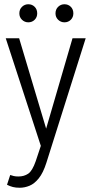

<svg xmlns="http://www.w3.org/2000/svg" viewBox="-20 -690 430 903"><path d="M7 -510H70L197 -85L321 -510H383L198 76Q183 123 162.5 148.5Q142 174 119 183.5Q96 193 73 193Q54 193 40.5 189.5Q27 186 13 179L28 133Q36 136 45 138Q54 140 67 140Q93 140 112.5 127Q132 114 148 68L172 -4ZM71 -627Q71 -646 83.5 -658Q96 -670 113 -670Q131 -670 143 -658Q155 -646 155 -627Q155 -609 143 -597Q131 -585 113 -585Q96 -585 83.5 -597Q71 -609 71 -627ZM241 -627Q241 -646 253.5 -658Q266 -670 283 -670Q301 -670 313 -658Q325 -646 325 -627Q325 -609 313 -597Q301 -585 283 -585Q266 -585 253.5 -597Q241 -609 241 -627Z"/></svg>

Font: Radio Canada Condensed Light
Style: Regular
Weight: 300
Width: 3
Designer: Charles Daoud, Etienne Aubert Bonn, Alexandre Saumier Demers, Jacques Le Bailly
Foundry: Radio-Canada
Version: Version 2.104; ttfautohint (v1.8.4.7-5d5b);gftools[0.9.28.de